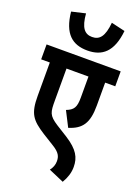

<svg xmlns="http://www.w3.org/2000/svg" viewBox="-178 -947 819 1125"><g transform="rotate(20 231.0 -385.0)"><path d="M402 -852 316 -872C308 -784 281 -754 235 -754C189 -754 162 -784 155 -872L69 -852C83 -717 143 -670 236 -670C327 -670 388 -717 402 -852ZM462 -529V-622H0V-529H54V-322C54 -210 79 -178 165 -123L236 -79C282 -51 291 -29 291 1C291 22 284 42 269 61L364 102C384 68 395 35 395 -1C395 -60 372 -103 294 -153L222 -198C160 -238 158 -256 158 -332V-529H295V-397C295 -337 282 -317 238 -300L286 -206C367 -231 399 -277 399 -385V-529Z"/></g></svg>

Font: Noto Sans Devanagari ExtraCondensed SemiBold
Style: Regular
Weight: 600
Width: 2
Designer: Jelle Bosma - Monotype Design Team
Foundry: Monotype Imaging Inc.
Version: Version 2.004